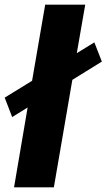

<svg xmlns="http://www.w3.org/2000/svg" viewBox="-35 -800 455 820"><path d="M17 -300 -15 -383 102 -455 158 -780H329L293 -573L368 -619L400 -537L274 -459L195 0H25L83 -341Z"/></svg>

Font: Jost* Heavy
Style: Italic
Weight: 800
Italic angle: -10°
Version: Version 3.7